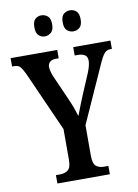

<svg xmlns="http://www.w3.org/2000/svg" viewBox="-99 -978 747 1042"><g transform="rotate(-10 274.0 -457.0)"><path d="M131 0V-46H152Q179 -46 197 -59Q215 -72 215 -115V-285L68 -615Q54 -644 43.5 -656Q33 -668 9 -668H-1V-714H256V-668H242Q218 -668 207 -657.5Q196 -647 196 -631Q196 -620 200 -604.5Q204 -589 209 -578L269 -442Q282 -413 291 -388.5Q300 -364 307 -341Q315 -363 326 -390.5Q337 -418 350 -450L398 -563Q406 -583 410 -599.5Q414 -616 414 -626Q414 -649 400 -658.5Q386 -668 360 -668H344V-714H549V-668H540Q520 -668 506.5 -652Q493 -636 473 -590L336 -285V-118Q336 -72 353 -59Q370 -46 394 -46H420V0ZM361 -798Q341 -798 326 -811Q311 -824 311 -856Q311 -889 326 -901.5Q341 -914 361 -914Q380 -914 395 -901.5Q410 -889 410 -856Q410 -824 395 -811Q380 -798 361 -798ZM203 -798Q184 -798 169.5 -811Q155 -824 155 -856Q155 -889 169.5 -901.5Q184 -914 203 -914Q222 -914 237.5 -901.5Q253 -889 253 -856Q253 -824 237.5 -811Q222 -798 203 -798Z"/></g></svg>

Font: Noto Serif Tamil ExtraCondensed SemiBold
Style: Italic
Weight: 600
Width: 2
Italic angle: -12°
Designer: Indian Type Foundry, Tom Grace, and the Monotype Design Team
Foundry: Monotype Imaging Inc.
Version: Version 2.003; ttfautohint (v1.8.4.7-5d5b)